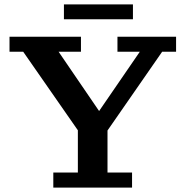

<svg xmlns="http://www.w3.org/2000/svg" viewBox="-20 -848 838 868"><path d="M269 -761V-828H581V-761ZM221 0V-68H332V-259L85 -614H23V-682H346V-614H245L428 -346L612 -614H511V-682H776V-614H713L466 -258V-68H577V0Z"/></svg>

Font: Montagu Slab 16pt Medium
Style: Regular
Weight: 500
Designer: Florian Karsten
Foundry: Florian Karsten
Version: Version 1.000; ttfautohint (v1.8.3)